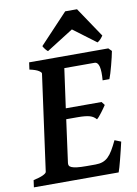

<svg xmlns="http://www.w3.org/2000/svg" viewBox="-96 -893 682 953"><g transform="rotate(-10 245.5 -416.5)"><path d="M462.4 -148.4Q457.5 -127.4 451.9 -104.2Q446.3 -81.1 440.9 -60.3Q435.5 -39.6 430.9 -23.4Q426.3 -7.3 423.3 0H-3.9L1 -35.6Q32.7 -42.5 49.6 -50.5Q66.4 -58.6 67.4 -65.4L133.8 -549.3Q134.8 -555.2 121.1 -564Q107.4 -572.8 75.7 -579.6L80.6 -615.2H479.5L495.1 -599.6Q492.7 -586.9 488.3 -567.9Q483.9 -548.8 478.5 -528.8Q473.1 -508.8 467.8 -491Q462.4 -473.1 458.5 -463.9H424.3Q428.2 -509.3 422.4 -533Q416.5 -556.6 399.4 -556.6H247.6L220.2 -358.9H400.4L413.6 -341.8Q409.2 -335 402.6 -325.7Q396 -316.4 389.2 -307.4Q382.3 -298.3 375.5 -290.3Q368.7 -282.2 363.3 -278.3Q356.9 -285.6 349.4 -290.8Q341.8 -295.9 331.3 -299.1Q320.8 -302.2 305.7 -303.7Q290.5 -305.2 269.5 -305.2H212.9L183.6 -89.8Q182.6 -82.5 185.1 -76.9Q187.5 -71.3 197 -67.1Q206.5 -63 224.4 -60.8Q242.2 -58.6 272 -58.6H316.9Q337.4 -58.6 352.8 -64Q368.2 -69.3 380.9 -81.3Q393.6 -93.3 405.3 -112.8Q417 -132.3 430.7 -161.1ZM461.4 -683.1Q454.6 -673.3 447.3 -665.5Q439.9 -657.7 432.1 -653.8L317.9 -739.3L182.6 -653.8Q178.2 -656.7 171.1 -665Q164.1 -673.3 159.2 -683.1L300.8 -833.5H360.4Z"/></g></svg>

Font: Gentium Basic
Style: Bold Italic
Weight: 700
Italic angle: -8°
Designer: J. Victor Gaultney and Annie Olsen
Foundry: SIL International
Version: Version 1.102; 2013; Maintenance release